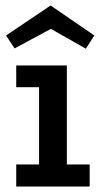

<svg xmlns="http://www.w3.org/2000/svg" viewBox="-20 -678 370 698"><path d="M39 -440H223V-80H306V0H39V-80H122V-361H39ZM164 -658 323 -549 292 -501 165 -573 33 -502 2 -549Z"/></svg>

Font: Podkova SemiBold
Style: Regular
Weight: 600
Designer: Ilya Yudin
Foundry: Cyreal (www.cyreal.org)
Version: Version 2.103